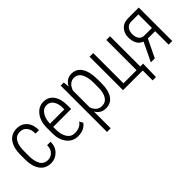

<svg xmlns="http://www.w3.org/2000/svg" viewBox="33 -1239 2143 2143"><g transform="rotate(-45 1104.5 -167.5)"><path d="M223.6 -40.5Q266.6 -41 298.8 -73.2Q331.1 -105.5 330.6 -165H385.3Q386.2 -87.9 337.4 -39.1Q288.6 9.8 223.6 9.8Q134.8 9.8 89.4 -54.2Q43.9 -118.2 43.9 -222.7V-304.7Q43.9 -409.2 89.8 -473.6Q135.7 -538.1 223.6 -538.1Q295.4 -538.1 340.8 -487.3Q386.2 -436.5 385.3 -348.1H330.6Q331.5 -413.1 301.3 -449.7Q271 -486.3 223.6 -486.3Q158.2 -486.3 129.9 -435.5Q101.6 -384.8 101.6 -304.7V-222.7Q101.6 -141.1 129.9 -90.8Q158.2 -40.5 223.6 -40.5Z M556.6 -436.5Q524.4 -386.7 522.9 -312H749V-334.5Q749.5 -401.4 721.2 -443.8Q692.9 -486.3 641.1 -486.3Q589.4 -486.3 556.6 -436.5ZM465.3 -217.8V-305.7Q465.3 -407.2 516.1 -472.7Q566.9 -538.1 643.6 -538.1Q720.2 -538.1 763.2 -479.5Q806.2 -420.9 806.2 -319.3V-261.2H522.9V-217.8Q522.9 -139.6 555.2 -89.8Q587.4 -40 646.5 -40.5Q730.5 -40.5 770 -98.6L793.5 -57.1Q746.1 9.8 646.5 9.8Q564.9 9.8 515.1 -53.7Q465.3 -117.2 465.3 -217.8Z M1190.9 -217.8V-290Q1190.9 -377.9 1161.6 -431.6Q1132.3 -485.4 1073.2 -485.4Q998.5 -485.4 965.3 -392.6V-126Q997.6 -40.5 1074.2 -40.5Q1132.3 -40.5 1161.6 -88.4Q1190.9 -136.2 1190.9 -217.8ZM1248.5 -290V-217.8Q1248.5 -111.3 1207 -50.8Q1165.5 9.8 1086.9 9.8Q1008.3 9.8 966.8 -58.6L965.3 -58.1V203.1H907.7V-528.3H957L962.9 -459.5H964.4Q1005.4 -538.1 1085.4 -538.1Q1165.5 -538.1 1207 -471.7Q1248.5 -405.3 1248.5 -290Z M1363.8 -528.3H1421.4V-50.8H1628.4V-528.3H1686.5V-50.8H1731.9L1727.1 156.7H1674.8V0H1363.8Z M1962.4 -263.2H2083V-477.1H1972.7Q1925.3 -477.1 1901.9 -446.3Q1878.4 -416 1878.4 -370.1Q1878.4 -324.2 1898.9 -293.9Q1919.4 -263.7 1962.4 -263.2ZM1909.2 -221.2Q1820.8 -254.4 1820.8 -377.9Q1820.8 -440.4 1860.8 -484.4Q1900.9 -528.3 1972.7 -528.3H2140.1V0H2083V-212.4H1967.8L1865.2 0H1802.7Z"/></g></svg>

Font: RobotoCondensed-Light
Style: Light
Weight: 300
Designer: Google
Version: Version 1.200311; 2013